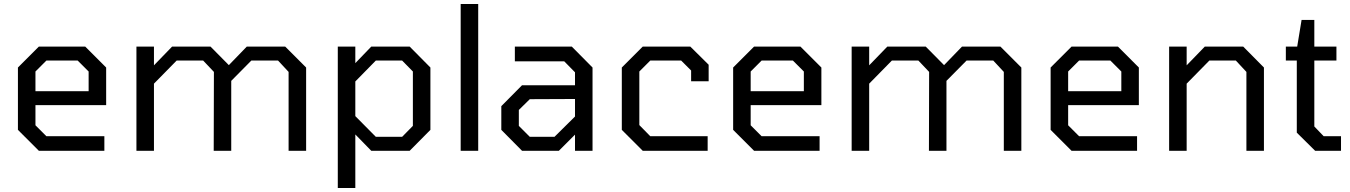

<svg xmlns="http://www.w3.org/2000/svg" viewBox="-20 -757 6778 964"><path d="M175 0 70 -105V-418L175 -523H408L513 -418V-229H158V-128L213 -73H504V0ZM158 -299H425V-398L370 -453H213L158 -398Z M665 0V-523H753V-429L844 -523H1037L1129 -430L1219 -523H1412L1517 -418V0H1429V-396L1376 -453H1242L1141 -351V0H1053L1054 -396L1000 -453H867L753 -337V0Z M1676 187V-523H1764V-440L1844 -523H2037L2141 -418V-105L2037 0H1844L1764 -82V187ZM1867 -70H1999L2053 -125V-398L1999 -453H1867L1764 -348V-174Z M2293 0V-737H2381V0Z M2601 0 2497 -105V-224L2601 -329H2867V-394L2813 -449H2565V-523H2851L2955 -418V0H2867V-81L2786 0ZM2640 -70H2764L2867 -172V-260L2640 -259L2585 -205V-125Z M3207 0 3102 -105V-418L3207 -523H3446L3538 -432V-349H3450V-403L3400 -453H3245L3190 -398V-129L3245 -73H3533V0Z M3766 0 3661 -105V-418L3766 -523H3999L4104 -418V-229H3749V-128L3804 -73H4095V0ZM3749 -299H4016V-398L3961 -453H3804L3749 -398Z M4256 0V-523H4344V-429L4435 -523H4628L4720 -430L4810 -523H5003L5108 -418V0H5020V-396L4967 -453H4833L4732 -351V0H4644L4645 -396L4591 -453H4458L4344 -337V0Z M5360 0 5255 -105V-418L5360 -523H5593L5698 -418V-229H5343V-128L5398 -73H5689V0ZM5343 -299H5610V-398L5555 -453H5398L5343 -398Z M5850 0V-523H5938V-429L6029 -523H6222L6326 -418V0H6238V-396L6185 -453H6052L5938 -337V0Z M6583 0 6491 -91V-453H6436V-523H6493L6515 -657H6579V-523H6690V-453H6579V-122L6626 -73H6713V0Z"/></svg>

Font: Tomorrow
Style: Regular
Weight: 400
Designer: Tony de Marco, Monica Rizzolli
Foundry: Just in Type
Version: Version 2.002